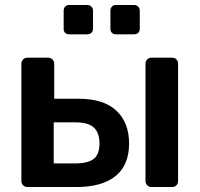

<svg xmlns="http://www.w3.org/2000/svg" viewBox="-20 -752 805 772"><path d="M90 0Q80 0 73 -7Q66 -14 66 -24V-496Q66 -506 73 -513Q80 -520 90 -520H174Q184 -520 191 -513Q198 -506 198 -496V-355H295Q397 -355 448 -307Q499 -259 499 -175Q499 -88 444.5 -44Q390 0 287 0ZM196 -95H284Q333 -95 356.5 -113Q380 -131 380 -175Q380 -218 357.5 -239Q335 -260 284 -260H196ZM589 0Q579 0 572 -7Q565 -14 565 -24V-496Q565 -506 572 -513Q579 -520 589 -520H672Q683 -520 689.5 -513Q696 -506 696 -496V-24Q696 -14 689.5 -7Q683 0 672 0ZM446 -614Q436 -614 430 -620Q424 -626 424 -636V-709Q424 -719 430 -725.5Q436 -732 446 -732H519Q529 -732 535.5 -725.5Q542 -719 542 -709V-636Q542 -626 535.5 -620Q529 -614 519 -614ZM258 -614Q248 -614 242 -620Q236 -626 236 -636V-709Q236 -719 242 -725.5Q248 -732 258 -732H331Q341 -732 347.5 -725.5Q354 -719 354 -709V-636Q354 -626 347.5 -620Q341 -614 331 -614Z"/></svg>

Font: Rubik Light Medium
Style: Regular
Weight: 500
Version: Version 2.104